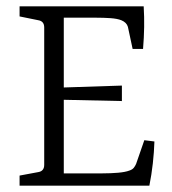

<svg xmlns="http://www.w3.org/2000/svg" viewBox="-20 -588 545 608"><path d="M400 -433 385 -503Q381 -517 364 -524Q351 -529 330 -530.5Q309 -532 283 -532H182V-311L366 -317V-268L182 -272V-39H305Q331 -39 354 -41Q377 -43 390 -48Q399 -51 403.5 -56.5Q408 -62 411 -69L437 -144L469 -140Q468 -107 464 -71Q460 -35 453 0H42V-32L101 -43Q120 -46 120 -66V-501Q120 -521 101 -524L42 -536V-568H435Q437 -535 436.5 -502.5Q436 -470 433 -433Z"/></svg>

Font: Yrsa Light
Style: Regular
Weight: 300
Designer: Anna Giedrys (Yrsa+Rasa design), David Brezina (Yrsa art-direction, Rasa art-direction, design)
Foundry: Rosetta Type Foundry
Version: Version 2.004